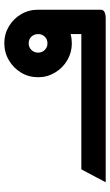

<svg xmlns="http://www.w3.org/2000/svg" viewBox="170 -680 510 890"><g transform="rotate(-90 425.0 -235.0)"><path d="M25 0 85 -113H435V0ZM405 0V-113H712V-241L825 -313V-23Q825 -11 815 -6Q805 -1 795 -0.5Q785 0 785 0ZM669 -157Q627 -157 591 -178Q555 -199 533.5 -235Q512 -271 512 -313Q512 -357 533.5 -392.5Q555 -428 591 -449Q627 -470 670 -470Q712 -470 747.5 -449Q783 -428 804 -392.5Q825 -357 825 -313Q825 -270 804 -234.5Q783 -199 747.5 -178Q712 -157 669 -157ZM669 -270Q688 -270 700 -282.5Q712 -295 712 -313Q712 -332 700 -344.5Q688 -357 669 -357Q651 -357 638.5 -344.5Q626 -332 626 -313Q626 -295 638.5 -282.5Q651 -270 669 -270Z"/></g></svg>

Font: Reem Kufi Fun Medium
Style: Regular
Weight: 500
Designer: Khaled Hosny
Version: Version 1.005